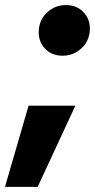

<svg xmlns="http://www.w3.org/2000/svg" viewBox="-46 -536 374 755"><path d="M-26.4 198.7 66.4 -120.6H250.5L102.1 198.7ZM200.2 -316.9Q153.8 -316.9 127 -349.4Q100.1 -381.8 107.9 -429.2Q114.3 -466.8 144.3 -491.5Q174.3 -516.1 212.9 -516.1Q259.3 -516.1 286.4 -483.6Q313.5 -451.2 305.7 -403.8Q299.3 -366.2 269.3 -341.6Q239.3 -316.9 200.2 -316.9Z"/></svg>

Font: Inter 18pt Black
Style: Italic
Weight: 900
Italic angle: -9.3988°
Designer: Rasmus Andersson
Foundry: rsms
Version: Version 4.001;git-66647c0bb